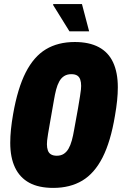

<svg xmlns="http://www.w3.org/2000/svg" viewBox="-20 -905 598 937"><path d="M240 12Q169 12 123 -13Q77 -38 53.5 -87Q30 -136 30 -208Q30 -239 33.5 -273.5Q37 -308 44 -348Q66 -474 105.5 -551.5Q145 -629 204 -664.5Q263 -700 345 -700Q415 -700 462 -675Q509 -650 532 -600.5Q555 -551 555 -479Q555 -448 551.5 -414Q548 -380 541 -340Q520 -214 480.5 -136.5Q441 -59 381.5 -23.5Q322 12 240 12ZM257 -145Q277 -145 291 -154Q305 -163 314.5 -179.5Q324 -196 330.5 -219.5Q337 -243 342 -273Q354 -336 360.5 -375Q367 -414 370.5 -435.5Q374 -457 375 -468Q376 -479 376 -486Q376 -504 371.5 -517Q367 -530 356.5 -536.5Q346 -543 328 -543Q308 -543 293.5 -534Q279 -525 269.5 -508Q260 -491 254 -468Q248 -445 243 -415Q232 -352 225 -312.5Q218 -273 214.5 -251.5Q211 -230 210 -219.5Q209 -209 209 -201Q209 -184 213.5 -171Q218 -158 229 -151.5Q240 -145 257 -145ZM319 -752 239 -881 240 -885H380L415 -752Z"/></svg>

Font: Archivo ExtraCondensed Black
Style: Italic
Weight: 900
Width: 2
Italic angle: -10°
Designer: Hector Gatti
Foundry: Omnibus-Type
Version: Version 2.001